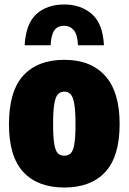

<svg xmlns="http://www.w3.org/2000/svg" viewBox="-20 -826 574 857"><path d="M267 11Q148.5 11 84.2 -58Q20 -127 20 -271Q20 -419 84.2 -489Q148.5 -559 267 -559Q385.5 -559 449.8 -487.2Q514 -415.5 514 -273Q514 -127.5 449.8 -58.2Q385.5 11 267 11ZM267 -131Q284 -131 295 -141Q306 -151 311.5 -181Q317 -211 317 -271Q317 -333 311.2 -364.2Q305.5 -395.5 294.2 -406.2Q283 -417 267 -417Q251 -417 239.8 -406.5Q228.5 -396 222.8 -365Q217 -334 217 -273Q217 -212 222.5 -181.5Q228 -151 239 -141Q250 -131 267 -131ZM90 -624Q95.5 -721 142.8 -763.5Q190 -806 267 -806Q340.5 -806 389.8 -763.5Q439 -721 444 -624H328Q326 -672 309.2 -691.5Q292.5 -711 267 -711Q238 -711 223.2 -691.5Q208.5 -672 206 -624Z"/></svg>

Font: Encode Sans Cnd Black
Style: Regular
Weight: 900
Width: 3
Designer: Multiple Designers
Foundry: Impallari Type
Version: Version 3.002; ttfautohint (v1.8.3) -l 8 -r 50 -G 200 -x 14 